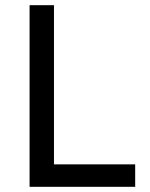

<svg xmlns="http://www.w3.org/2000/svg" viewBox="-20 -720 578 740"><path d="M94 0V-700H188V-86.5H501V0Z"/></svg>

Font: Geologica Cursive Light
Style: Regular
Weight: 300
Designer: Sindre Bremnes, Frode Helland
Foundry: Monokrom Skriftforlag AS
Version: Version 1.010;gftools[0.9.28]